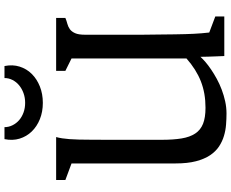

<svg xmlns="http://www.w3.org/2000/svg" viewBox="-106 -910 1026 853"><g transform="rotate(-90 406.5 -484.0)"><path d="M106.4 -678.7 32.7 -706.1V-747.1H223.6Q220.2 -734.4 218 -720.5Q215.8 -706.5 214.4 -688.2Q212.9 -669.9 212.4 -645.5Q211.9 -621.1 211.7 -586.9Q211.4 -552.7 211.4 -507.3Q211.4 -461.9 211.4 -401.9V-278.3Q211.4 -226.6 217.5 -189.7Q223.6 -152.8 239.3 -129.2Q254.9 -105.5 282.5 -94.5Q310.1 -83.5 353.5 -83.5Q386.2 -83.5 415.5 -88.6Q444.8 -93.8 471.4 -104.2Q498 -114.7 523.2 -130.6Q548.3 -146.5 572.8 -168V-678.7L517.6 -706.1V-747.1H752.9V-706.1Q740.2 -700.7 726.8 -697.3Q713.4 -693.8 702.6 -686Q691.9 -678.2 685.1 -662.8Q678.2 -647.5 678.2 -618.2V-367.2Q678.7 -319.3 679.2 -283.7Q679.7 -248 679.9 -220.9Q680.2 -193.8 680.9 -173.1Q681.6 -152.3 682.4 -135Q683.1 -117.7 684.6 -101.6Q686 -85.4 688 -66.9L759.3 -40V0H583.5Q582.5 -18.6 582 -37.6Q581.1 -53.7 580.8 -72Q580.6 -90.3 580.1 -106Q571.3 -96.2 556.9 -83.7Q542.5 -71.3 523.7 -58.6Q504.9 -45.9 482.2 -33.4Q459.5 -21 434.3 -11.5Q409.2 -2 382.3 3.9Q355.5 9.8 328.6 9.8Q304.7 9.8 279.1 7.8Q253.4 5.9 228.8 -1.5Q204.1 -8.8 181.9 -23.4Q159.7 -38.1 142.8 -63.2Q126 -88.4 116.2 -125.7Q106.4 -163.1 106.4 -216.3ZM375.5 -806.2Q335.9 -806.2 303.2 -819.3Q270.5 -832.5 248.3 -855.5Q226.1 -878.4 216.6 -909.4Q207 -940.4 214.4 -976.6H267.6Q267.6 -958 275.9 -941.2Q284.2 -924.3 298.3 -911.9Q312.5 -899.4 332.3 -892.1Q352.1 -884.8 375.5 -884.8Q398.9 -884.8 418.9 -892.1Q439 -899.4 453.9 -911.9Q468.8 -924.3 477.3 -941.2Q485.8 -958 485.8 -976.6H539.1Q546.4 -940.4 536.6 -909.4Q526.9 -878.4 504.2 -855.5Q481.4 -832.5 448.2 -819.3Q415 -806.2 375.5 -806.2Z"/></g></svg>

Font: Donegal One
Style: Regular
Weight: 400
Designer: Gary Lonergan
Foundry: Sorkin Type Co.
Version: Version 1.004